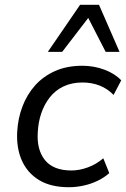

<svg xmlns="http://www.w3.org/2000/svg" viewBox="-20 -774 527 803"><path d="M268 9Q193 9 144 -20.5Q95 -50 71.5 -102.5Q48 -155 52 -224Q55 -279 74 -329Q93 -379 127 -417Q161 -455 210.5 -477Q260 -499 324 -499Q373 -499 417 -482.5Q461 -466 487 -438L455 -377Q430 -403 397 -416Q364 -429 325 -429Q280 -429 245.5 -412.5Q211 -396 188 -366.5Q165 -337 152.5 -300Q140 -263 138 -221Q133 -148 168 -104.5Q203 -61 279 -61Q312 -61 347.5 -74Q383 -87 412 -112L437 -50Q417 -32 389.5 -18.5Q362 -5 330.5 2Q299 9 268 9ZM180 -557 315 -754H394L480 -557H422L349 -699L240 -557Z"/></svg>

Font: Nunito Sans 10pt
Style: Italic
Weight: 400
Italic angle: -9°
Designer: Vernon Adams
Foundry: Vernon Adams
Version: Version 3.101;gftools[0.9.27]